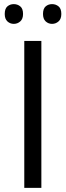

<svg xmlns="http://www.w3.org/2000/svg" viewBox="-20 -913 319 933"><path d="M98 0V-714H181V0ZM3 -845Q3 -871 16 -882Q29 -893 47 -893Q65 -893 78.5 -882Q92 -871 92 -845Q92 -821 78.5 -809Q65 -797 47 -797Q29 -797 16 -809Q3 -821 3 -845ZM189 -845Q189 -871 202 -882Q215 -893 233 -893Q251 -893 264.5 -882Q278 -871 278 -845Q278 -821 264.5 -809Q251 -797 233 -797Q215 -797 202 -809Q189 -821 189 -845Z"/></svg>

Font: Stephens Clock
Style: Regular
Weight: 400
Designer: Peter Wiegel (catfonts.de) with slight modifications by DT1.org
Version: Version 0.9.1